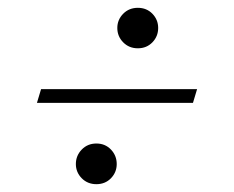

<svg xmlns="http://www.w3.org/2000/svg" viewBox="-20 -493 598 491"><path d="M85 -265H484L473.5 -230H74.5ZM332.5 -473Q355 -473 369.8 -457.8Q384.5 -442.5 384.5 -421.5Q384.5 -400 369.8 -384.8Q355 -369.5 332.5 -369.5Q310 -369.5 295 -384.8Q280 -400 280 -421.5Q280 -442.5 295 -457.8Q310 -473 332.5 -473ZM226.5 -126Q249 -126 263.8 -110.5Q278.5 -95 278.5 -73.5Q278.5 -52.5 263.8 -37.2Q249 -22 226.5 -22Q204 -22 189 -37.2Q174 -52.5 174 -73.5Q174 -95 189 -110.5Q204 -126 226.5 -126Z"/></svg>

Font: Newsreader 60pt
Style: Italic
Weight: 400
Italic angle: -17°
Designer: Hugues Gentile
Foundry: Production Type
Version: Version 1.003